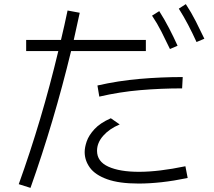

<svg xmlns="http://www.w3.org/2000/svg" viewBox="-20 -852 1040 932"><path d="M934 -648Q914 -692 893 -732Q872 -772 848 -810L882 -832Q909 -791 930.5 -748.5Q952 -706 972 -664ZM128 60 71 42Q183 -269 263 -604H107V-658H276Q293 -729 308 -801L367 -790Q353 -724 338 -658H688V-604H325Q242 -261 128 60ZM805 -614Q784 -658 763.5 -698.5Q743 -739 718 -776L753 -798Q779 -757 801 -714.5Q823 -672 842 -630ZM462 -383 453 -437Q554 -460 658 -469Q762 -478 867 -478L864 -423Q762 -423 661.5 -414.5Q561 -406 462 -383ZM653 39Q558 39 500 18Q442 -3 416.5 -38Q391 -73 391 -114Q391 -137 401 -166Q411 -195 438.5 -225Q466 -255 518 -278L561 -248Q511 -227 481 -193Q451 -159 451 -120Q451 -68 506 -43Q561 -18 655 -18Q750 -18 880 -45L891 12Q823 26 764 32.5Q705 39 653 39Z"/></svg>

Font: Murecho Light
Style: Regular
Weight: 300
Designer: Neil Summerour
Foundry: Positype
Version: Version 1.010; ttfautohint (v1.8.3)